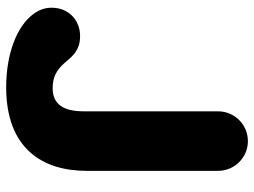

<svg xmlns="http://www.w3.org/2000/svg" viewBox="-120 -683 819 619"><g transform="rotate(90 289.5 -373.5)"><path d="M261.2 16.1C459 16.1 530.8 -101.1 530.8 -243.2V-667C530.8 -720.2 487.8 -763.2 435.1 -763.2C381.8 -763.2 338.9 -720.2 338.9 -667V-233.9C338.9 -159.2 309.1 -133.8 264.2 -133.8C216.8 -133.8 195.8 -157.2 176.8 -179.2C158.2 -201.2 139.2 -222.2 96.2 -222.2C44.9 -222.2 4.9 -185.1 4.9 -130.9C4.9 -106 13.2 -87.9 25.9 -70.8C65.9 -17.1 155.8 16.1 261.2 16.1Z"/></g></svg>

Font: Jellee Bold
Style: Regular
Weight: 700
Designer: Alfredo Marco Pradil
Foundry: Hanken Design Co.
Version: Version 1.223;hotconv 1.0.109;makeotfexe 2.5.65596